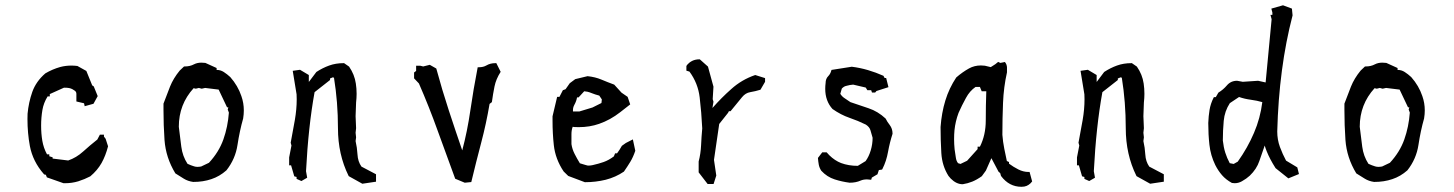

<svg xmlns="http://www.w3.org/2000/svg" viewBox="-20 -697 5558 734"><path d="M85 -242.2Q85 -252 85.4 -261.7V-262.2Q89.4 -305.7 103.5 -345.7Q117.7 -385.7 153.3 -416.5Q180.7 -432.6 210.4 -440.9Q231 -446.3 252.9 -446.3Q263.7 -446.3 275.9 -444.8L310.1 -425.8L332.5 -370.6L338.4 -366.7L353.5 -329.6L337.4 -300.3L303.7 -291L301.3 -302.2L272 -309.1V-338.4Q272 -346.7 264.6 -351.1Q258.8 -355 256.8 -356Q251.5 -358.9 244.4 -360.4Q237.3 -361.8 224.6 -361.8L170.4 -337.4V-328.6H162.1Q146.5 -303.2 142.1 -276.4Q137.2 -247.6 137.2 -216.8Q137.2 -186 141.8 -158.7Q146.5 -131.3 159.7 -106.9H168.5V-99.6L181.2 -95.7V-90.8L240.7 -83.5Q272 -94.2 298.1 -117.9Q324.2 -141.6 352.1 -163.6L361.8 -182.1H377.4V-174.8L383.8 -166.5L393.1 -137.7Q383.8 -101.6 368.2 -73.7Q352.1 -45.4 325.2 -22.9Q303.7 -11.7 279.3 -3.9Q254.9 3.4 229.5 3.4H223.6H222.7L159.2 -19L155.3 -28.8L148.4 -30.3L147.5 -31.7Q105.5 -79.6 94.2 -138.7Q85 -188 85 -242.2Z M605 -276.4Q605 -288.1 605 -300.8Q617.2 -334 629.9 -365.7Q642.6 -397.5 667 -427.2L683.6 -442.9H685.5Q706.5 -442.9 721.7 -451.2Q733.9 -457.5 750 -457.5Q756.8 -457.5 765.1 -456.5L808.1 -437V-433.6V-429.7Q808.6 -429.7 809.1 -429.7Q823.2 -429.7 835.7 -421.6Q848.1 -413.6 860.4 -402.3Q889.6 -369.1 902.8 -329.6Q912.1 -303.2 912.1 -274.9Q912.1 -260.3 909.7 -245.1V-244.6Q896 -196.3 887.9 -142.8Q879.9 -89.4 845.7 -45.9Q819.3 -22.5 788.1 -12.2Q756.8 -1.5 718.8 -1.5H718.3Q698.2 -4.4 683.1 -13.7Q668 -22.9 650.4 -34.2Q613.8 -94.2 608.9 -162.1Q605 -218.3 605 -276.4ZM720.2 -359.9Q663.6 -297.9 663.6 -212.4Q668.5 -172.4 673.1 -136.2Q677.7 -100.1 696.8 -70.8Q710.4 -64.5 722.2 -61Q728 -59.1 734.6 -59.1Q741.2 -59.1 749 -60.5L778.8 -74.7Q816.9 -115.7 834 -164.1Q851.1 -212.4 855 -266.6L850.6 -278.3L853 -286.6H851.6H848.1L815.9 -354.5L764.2 -360.8L751 -357.9L740.2 -360.8L728.5 -357.9Z M1312.5 -24.9Q1272 -106.9 1272 -206.8Q1272 -306.6 1256.8 -399.9L1252.4 -401.4L1241.7 -397V-393.6V-391.1L1182.6 -344.7Q1158.7 -213.4 1149.9 -42.5L1154.3 -17.6L1132.3 -4.9L1113.8 -13.2V-20.5L1105 -22.9L1092.8 -64.9H1085.4V-95.2L1094.2 -140.6L1091.3 -151.4Q1100.1 -197.3 1107.2 -238.3Q1114.3 -279.3 1114.3 -317.4Q1114.3 -326.7 1113.8 -336.4L1099.1 -426.3L1127 -430.2L1160.6 -410.2V-407.2V-384.3H1161.1L1189.5 -421.9Q1213.4 -437.5 1238.5 -446.5Q1263.7 -455.6 1293.9 -455.6H1295.4L1314.5 -442.4Q1335.4 -412.1 1340.3 -377.9Q1343.3 -358.9 1343.3 -338.4Q1343.3 -322.3 1341.3 -305.2L1339.4 -252.9L1341.3 -207L1339.4 -189.5L1341.3 -171.9L1339.4 -157.7Q1345.2 -132.8 1346.7 -106.2Q1348.1 -79.6 1361.8 -60.1L1417.5 -30.8V-27.3V-2.4L1365.2 5.4L1313.5 -23.4Z M1563 -399.4V-419.9L1570.8 -425.8V-445.8H1586.4L1597.7 -442.9L1623 -449.2L1647.9 -435.1Q1670.4 -352.1 1695.6 -275.4Q1720.7 -198.7 1747.1 -122.1Q1766.6 -195.3 1778.1 -274.9Q1789.6 -354.5 1806.2 -439.9H1810.5Q1827.6 -439.9 1839.4 -446.8Q1854 -455.6 1874 -455.6H1877.4L1894 -422.4Q1876 -394.5 1870.4 -366.2Q1864.7 -337.9 1860.4 -306.6L1851.6 -299.8Q1838.9 -224.6 1819.6 -151.6Q1800.3 -78.6 1781.7 -1L1756.8 1.5L1720.2 -13.7Q1686.5 -104.5 1653.3 -197Q1620.1 -289.6 1581.5 -377.9L1563 -397.5Z M2169.4 -212.4Q2164.6 -199.7 2164.6 -184.1V-146Q2167.5 -126.5 2176.8 -108.4Q2186 -90.3 2196.8 -72.8Q2209.5 -69.3 2216.3 -66.9Q2223.1 -64.5 2226.1 -64.2Q2229 -64 2231 -64Q2237.8 -64 2246.1 -65.9Q2268.1 -70.8 2287.6 -77.6Q2307.1 -84.5 2326.7 -99.1L2331.5 -110.8H2338.9L2348.1 -124L2357.4 -139.6L2372.6 -150.4L2399.4 -164.1L2408.7 -120.6Q2400.4 -96.2 2389.9 -78.9Q2379.4 -61.5 2365.2 -41Q2333.5 -19.5 2295.4 -9.8Q2257.3 -0.5 2216.8 -0.5H2215.8L2152.3 -24.4L2134.8 -41.5Q2103 -88.9 2097.2 -142.1Q2092.3 -186.5 2092.3 -235.8Q2092.3 -243.7 2092.3 -252.4L2109.9 -326.7H2118.7L2131.8 -352.1L2142.1 -356L2158.2 -378.9L2179.2 -394.5L2226.1 -405.8Q2255.4 -402.8 2279.1 -392.8Q2302.7 -382.8 2328.1 -373.5L2356 -342.8L2379.4 -326.7L2389.2 -297.9L2351.1 -268.1Q2313 -238.3 2270.5 -223.6Q2234.4 -210.9 2192.4 -210.9Q2179.2 -210.9 2174.8 -211.4ZM2189.5 -324.7H2186Q2183.6 -310.5 2175.8 -296.4Q2170.4 -286.6 2170.4 -276.4Q2170.4 -273.4 2170.4 -271H2195.3L2245.1 -286.1L2279.3 -303.2L2280.8 -316.9L2271 -331.5Q2254.4 -335.9 2243.7 -340.3Q2232.9 -344.7 2226.3 -346.2Q2219.7 -347.7 2213.4 -348.1L2191.9 -324.7Z M2650.9 -38.1V-79.6Q2658.7 -109.4 2660.2 -141.6Q2661.6 -173.8 2664.6 -206.1Q2661.6 -268.1 2654.8 -324.7Q2648.4 -378.9 2615.7 -423.3L2604 -426.8V-444.8Q2607.4 -450.2 2610.8 -453.1Q2616.7 -459.5 2625.5 -463.9Q2638.2 -470.2 2653.3 -470.2H2655.3L2686.5 -442.4L2707.5 -365.7L2704.6 -317.9L2707.5 -308.1L2703.6 -284.2Q2738.3 -323.7 2775.4 -356.4Q2815.4 -392.6 2867.2 -410.2L2904.8 -398.4V-394.5V-385.7V-384.3L2887.2 -354Q2868.2 -348.1 2848.1 -344.7Q2830.1 -341.8 2816.9 -325.7L2772.9 -272H2766.6L2763.2 -265.6L2729.5 -223.1L2709.5 -85.9L2718.3 -25.9L2708 6.3H2704.1H2687.5H2685.1Z M3123.5 -114.7H3140.1Q3146 -107.9 3150.4 -103.5Q3171.4 -83 3195.3 -73.7Q3224.1 -63 3259.3 -63L3289.1 -81.1Q3301.8 -98.6 3308.8 -122.3Q3315.9 -146 3315.9 -170.4Q3312 -185.5 3307.6 -199.2Q3304.2 -211.4 3290 -220.7Q3260.3 -235.4 3227.5 -246.6Q3194.8 -257.8 3162.6 -280.3Q3134.8 -311 3134.8 -357.4Q3134.8 -368.2 3136.2 -379.4Q3136.2 -396 3146.5 -406.2Q3154.3 -414.1 3157.7 -426.3L3158.7 -429.7L3236.3 -441.9Q3267.6 -438 3298.3 -429Q3329.1 -419.9 3357.4 -407.2L3361.8 -398.9H3367.7L3376.5 -363.8L3330.6 -349.1L3325.7 -343.3H3313.5L3310.5 -352.1H3295.9L3289.6 -362.3L3241.7 -373.5Q3229 -372.6 3216.8 -369.1Q3209.5 -367.7 3205.6 -364.7Q3200.7 -361.3 3198.2 -358.4L3192.4 -338.4Q3198.7 -328.1 3208.5 -321.8Q3220.2 -314.5 3231 -306.6Q3264.6 -294.9 3300.3 -283.2Q3335.9 -271.5 3365.7 -243.7Q3371.6 -231.4 3381.3 -219.2Q3392.1 -205.1 3392.1 -186.5V-185.5Q3381.3 -151.9 3375 -117.2Q3368.7 -81.1 3353.5 -51.3L3352.1 -48.8L3339.8 -46.9L3334.5 -30.8L3313 -18.1L3310.5 -9.8Q3299.8 -11.2 3294.4 -11.2Q3280.8 -11.2 3270.5 -6.8Q3252 1.5 3228.5 1.5H3228Q3198.2 -2.4 3170.9 -11.2Q3141.6 -20.5 3119.6 -44.4Q3112.3 -55.7 3110.1 -67.6Q3107.9 -79.6 3106.9 -93.3Z M3884.8 17.1Q3837.9 17.1 3807.1 -23.9L3806.6 -24.9L3803.7 -35.2L3797.4 -40.5L3770 -92.3L3749 -44.9L3733.4 -23.4Q3714.4 -9.8 3696.8 -2.7Q3679.2 4.4 3660.6 7.3H3660.2Q3636.2 7.3 3614.7 -14.2Q3610.4 -18.6 3606 -24.4Q3581.5 -63 3578.6 -112.1Q3575.7 -161.1 3575.7 -210.9V-211.4Q3579.6 -265.6 3594 -312.7Q3608.4 -359.9 3635.7 -400.9Q3659.2 -421.4 3684.6 -435.5Q3705.1 -446.8 3730 -446.8Q3737.3 -446.8 3745.1 -445.8L3767.6 -440.4L3785.2 -451.7L3795.9 -460.4L3804.2 -456.5L3821.8 -460Q3826.7 -453.1 3827.6 -449.7Q3829.6 -443.8 3829.6 -439V-420.4Q3816.9 -363.8 3814.5 -304Q3812 -244.1 3812 -181.6Q3814 -154.8 3819.3 -128.4Q3824.2 -103 3829.1 -81.5L3837.4 -77.6V-71.3Q3854.5 -58.6 3873 -49.3Q3892.1 -39.6 3912.1 -39.6H3916L3925.8 -3.4Q3921.9 1.5 3919.4 3.9Q3912.6 10.3 3904.5 13.7Q3896.5 17.1 3884.8 17.1ZM3717.3 -127V-136.2H3726.1Q3748.5 -180.7 3748.5 -236.6Q3748.5 -292.5 3750.5 -348.1H3732.9L3726.1 -364.7H3709.5Q3687 -349.1 3672.9 -322.8Q3657.2 -294.4 3644.5 -265.6Q3632.3 -232.9 3628.9 -199.2Q3627.4 -183.1 3627.4 -164.8Q3627.4 -146.5 3629.4 -126Q3632.3 -108.9 3634 -95.2Q3635.7 -81.5 3642.6 -73.2L3651.9 -70.3L3677.2 -82.5Z M4324.2 -24.9Q4283.7 -106.9 4283.7 -206.8Q4283.7 -306.6 4268.6 -399.9L4264.2 -401.4L4253.4 -397V-393.6V-391.1L4194.3 -344.7Q4170.4 -213.4 4161.6 -42.5L4166 -17.6L4144 -4.9L4125.5 -13.2V-20.5L4116.7 -22.9L4104.5 -64.9H4097.2V-95.2L4106 -140.6L4103 -151.4Q4111.8 -197.3 4118.9 -238.3Q4126 -279.3 4126 -317.4Q4126 -326.7 4125.5 -336.4L4110.8 -426.3L4138.7 -430.2L4172.4 -410.2V-407.2V-384.3H4172.9L4201.2 -421.9Q4225.1 -437.5 4250.2 -446.5Q4275.4 -455.6 4305.7 -455.6H4307.1L4326.2 -442.4Q4347.2 -412.1 4352.1 -377.9Q4355 -358.9 4355 -338.4Q4355 -322.3 4353 -305.2L4351.1 -252.9L4353 -207L4351.1 -189.5L4353 -171.9L4351.1 -157.7Q4356.9 -132.8 4358.4 -106.2Q4359.9 -79.6 4373.5 -60.1L4429.2 -30.8V-27.3V-2.4L4377 5.4L4325.2 -23.4Z M4620.6 -325.7H4627.9L4637.7 -342.8Q4656.7 -354.5 4669.9 -370.1Q4685.1 -388.2 4709 -388.2H4709.5L4731 -384.3L4789.6 -388.2L4818.4 -381.8L4841.3 -623.5L4836.9 -640.1H4844.2V-648.9L4840.3 -664.1L4884.8 -676.8L4918.9 -664.1L4921.4 -638.2Q4869.1 -437.5 4862.8 -194.3Q4862.8 -163.1 4873 -135.3Q4883.3 -107.4 4896.5 -83L4939.5 -57.1L4945.8 -31.7L4905.3 -15.1L4856.4 -54.2Q4834 -89.4 4822.3 -119.1Q4817.9 -129.9 4814.9 -140.6Q4804.2 -110.8 4794.4 -81.5Q4784.2 -50.8 4757.8 -25.4Q4745.1 -13.7 4727.5 -3.9Q4714.4 3.4 4700.2 3.4Q4695.3 3.4 4689.5 2.4Q4666.5 -10.3 4651.9 -27.1Q4637.2 -43.9 4626 -65.9Q4607.9 -103 4603.5 -143.6Q4599.1 -183.1 4599.1 -226.6Q4600.1 -253.4 4604 -276.9Q4607.9 -300.3 4619.1 -322.8ZM4696.3 -70.3 4711.9 -79.1Q4749.5 -131.8 4773.9 -189Q4797.9 -244.6 4805.7 -306.6Q4785.6 -312.5 4761.7 -315.7Q4737.8 -318.8 4716.8 -326.2L4681.6 -302.7Q4661.6 -272 4658.2 -235.1Q4654.8 -198.2 4654.8 -159.7Q4657.7 -133.8 4664.1 -113.5Q4670.4 -93.3 4681.2 -73.2Z M5119.6 -276.4Q5119.6 -288.1 5119.6 -300.8Q5131.8 -334 5144.5 -365.7Q5157.2 -397.5 5181.6 -427.2L5198.2 -442.9H5200.2Q5221.2 -442.9 5236.3 -451.2Q5248.5 -457.5 5264.6 -457.5Q5271.5 -457.5 5279.8 -456.5L5322.8 -437V-433.6V-429.7Q5323.2 -429.7 5323.7 -429.7Q5337.9 -429.7 5350.3 -421.6Q5362.8 -413.6 5375 -402.3Q5404.3 -369.1 5417.5 -329.6Q5426.8 -303.2 5426.8 -274.9Q5426.8 -260.3 5424.3 -245.1V-244.6Q5410.6 -196.3 5402.6 -142.8Q5394.5 -89.4 5360.4 -45.9Q5334 -22.5 5302.7 -12.2Q5271.5 -1.5 5233.4 -1.5H5232.9Q5212.9 -4.4 5197.8 -13.7Q5182.6 -22.9 5165 -34.2Q5128.4 -94.2 5123.5 -162.1Q5119.6 -218.3 5119.6 -276.4ZM5234.9 -359.9Q5178.2 -297.9 5178.2 -212.4Q5183.1 -172.4 5187.7 -136.2Q5192.4 -100.1 5211.4 -70.8Q5225.1 -64.5 5236.8 -61Q5242.7 -59.1 5249.3 -59.1Q5255.9 -59.1 5263.7 -60.5L5293.5 -74.7Q5331.5 -115.7 5348.6 -164.1Q5365.7 -212.4 5369.6 -266.6L5365.2 -278.3L5367.7 -286.6H5366.2H5362.8L5330.6 -354.5L5278.8 -360.8L5265.6 -357.9L5254.9 -360.8L5243.2 -357.9Z"/></svg>

Font: Bakudai
Style: Medium
Weight: 500
Version: Version 1.48